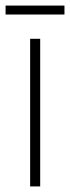

<svg xmlns="http://www.w3.org/2000/svg" viewBox="-38 -668 251 688"><path d="M193 -648H-18V-616H193ZM106 0V-529H70V0Z"/></svg>

Font: Noto Sans Lao UI ExtCond ExtLt
Style: Regular
Weight: 200
Width: 2
Designer: Monotype Design Team
Foundry: Monotype Imaging Inc.
Version: Version 2.000